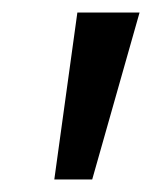

<svg xmlns="http://www.w3.org/2000/svg" viewBox="-20 -696 245 309"><path d="M128.4 -407.2H67.4L104.5 -675.8H204.6Z"/></svg>

Font: Cadman
Style: Italic
Weight: 400
Italic angle: -12°
Designer: Paul James MIller
Foundry: High-Logic / Made with FontCreator
Version: Version 2.114;March 28, 2021;FontCreator 13.0.0.2683 64-bit